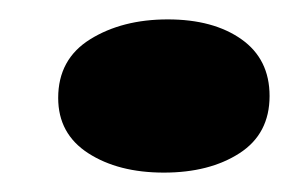

<svg xmlns="http://www.w3.org/2000/svg" viewBox="-20 -329 308 198"><path d="M149 -151Q102 -151 71 -171Q40 -191 40 -228Q40 -268 73 -288.5Q106 -309 153 -309Q200 -309 229 -288.5Q258 -268 258 -230Q258 -191 227 -171Q196 -151 149 -151Z"/></svg>

Font: Sansita Swashed Black
Style: Regular
Weight: 900
Designer: Pablo Cosgaya
Foundry: Omnibus-Type
Version: Version 1.003; ttfautohint (v1.8.3)